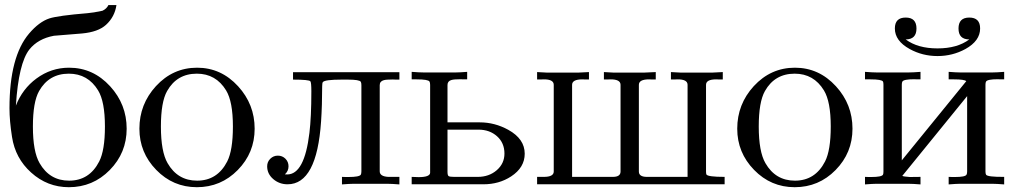

<svg xmlns="http://www.w3.org/2000/svg" viewBox="-20 -741 4082 772"><path d="M489.3 -223.6Q489.3 -126.5 421.4 -57.4Q353.5 11.7 256.8 11.7Q170.4 11.7 105 -47.4Q41.5 -104.5 28.3 -190.4Q18.1 -255.4 18.1 -305.7Q18.1 -513.7 97.2 -606.4Q137.2 -653.3 178.7 -667Q213.4 -678.2 332 -688Q355.5 -689.9 392.1 -697.8Q408.7 -705.6 416 -720.7H448.2Q441.4 -673.3 406.2 -641.1Q374.5 -612.3 309.6 -606.4Q252.9 -601.6 196.8 -597.2Q132.8 -585.4 98.1 -542Q54.7 -486.8 43.9 -316.4Q70.3 -383.8 126.5 -425.3Q185.5 -468.8 257.8 -468.8Q354.5 -468.8 422.9 -394Q489.3 -321.3 489.3 -223.6ZM401.9 -232.4Q401.9 -332.5 374.5 -377.4Q333.5 -444.8 256.8 -444.8Q176.8 -444.8 137.2 -375Q112.3 -331.1 112.3 -232.4Q112.3 -131.3 139.2 -85Q179.7 -14.6 257.8 -14.6Q339.4 -14.6 378.9 -91.8Q401.9 -136.7 401.9 -232.4Z M1003.9 -223.6Q1003.9 -126.5 936 -57.4Q868.2 11.7 771.5 11.7Q675.8 11.7 608.2 -57.9Q540.5 -127.4 540.5 -223.6Q540.5 -321.8 606.9 -394.5Q675.3 -468.8 772.5 -468.8Q869.1 -468.8 937.5 -394Q1003.9 -321.3 1003.9 -223.6ZM916.5 -232.4Q916.5 -332.5 889.2 -377.4Q848.1 -444.8 771.5 -444.8Q691.4 -444.8 651.9 -375Q627 -331.1 627 -232.4Q627 -131.3 653.8 -85Q694.3 -14.6 772.5 -14.6Q854 -14.6 893.6 -91.8Q916.5 -136.7 916.5 -232.4Z M1585.9 0.5Q1554.7 -2 1538.1 -2H1400.9Q1386.2 -2 1355 0.5V-29.8Q1360.4 -29.8 1369.6 -29.3Q1377.4 -29.3 1380.9 -29.3Q1424.8 -29.3 1430.7 -38.6Q1433.1 -43 1433.1 -52.2V-398.4Q1433.1 -407.7 1430.7 -412.1Q1425.3 -420.9 1378.4 -420.9H1354Q1286.6 -420.9 1278.3 -411.1Q1275.4 -407.7 1275.4 -393.6Q1275.4 -318.8 1271 -252.9Q1253.9 0 1136.2 0Q1103 0 1078.6 -21Q1054.2 -42 1054.2 -72.3Q1054.2 -90.3 1066.9 -102.8Q1079.6 -115.2 1097.2 -115.2Q1115.2 -115.2 1127.7 -102.8Q1140.1 -90.3 1140.1 -72.3Q1140.1 -53.2 1125.5 -40Q1129.9 -39.6 1134.8 -39.6Q1204.1 -39.6 1224.1 -206.5Q1231.9 -270 1231.9 -373.5Q1231.9 -409.2 1228 -414.1Q1222.7 -420.9 1158.2 -420.9V-450.7H1585.9V-420.9Q1580.1 -420.9 1570.8 -420.9Q1562.5 -421.4 1559.6 -421.4Q1532.2 -421.4 1522.9 -418.5Q1506.8 -414.1 1506.8 -398.4V-52.2Q1506.8 -31.7 1541 -29.8Q1542 -29.8 1585.9 -29.8Z M2089.8 -123Q2089.8 -67.4 2035.2 -31.7Q1986.8 0 1923.8 0H1635.3V-29.8Q1663.1 -28.8 1663.1 -28.8Q1708 -28.8 1709.5 -45.9Q1709.5 -47.9 1709.5 -52.7V-399.4Q1709.5 -408.7 1707 -413.1Q1701.7 -421.9 1654.8 -421.9H1635.3V-452.1Q1666 -449.7 1682.6 -449.7H1813Q1827.6 -449.7 1858.4 -452.1V-421.9Q1852.5 -421.9 1843.3 -421.9Q1835 -422.4 1832 -422.4Q1805.2 -422.4 1795.4 -419.4Q1779.3 -415 1779.3 -399.4V-249H1909.2Q1969.2 -249 2023.4 -219.2Q2089.8 -182.6 2089.8 -123ZM2008.3 -123.5Q2008.3 -166.5 1978.5 -193.1Q1948.7 -219.7 1903.8 -219.7H1779.3V-50.8Q1779.3 -36.1 1783.7 -33Q1788.1 -29.8 1806.2 -29.8H1900.9Q1946.3 -29.8 1977.3 -56.6Q2008.3 -83.5 2008.3 -123.5Z M2893.6 0H2139.6V-29.8Q2145.5 -29.8 2154.5 -29.8Q2163.6 -29.8 2166.5 -29.8Q2206.5 -29.8 2206.5 -51.3V-399.9Q2206.5 -422.4 2165.5 -421.9Q2163.1 -421.9 2153.8 -421.4Q2146 -421.4 2139.6 -421.4V-451.2Q2170.9 -449.2 2176.8 -449.2H2308.1Q2317.4 -449.2 2348.1 -451.2V-421.4Q2342.3 -421.4 2333 -421.4Q2325.2 -421.9 2321.8 -421.9Q2280.3 -421.9 2280.3 -399.9V-29.8H2444.3Q2475.1 -29.8 2475.1 -51.3V-399.9Q2475.1 -422.4 2433.6 -421.9Q2431.6 -421.9 2422.4 -421.4Q2414.6 -421.4 2408.2 -421.4V-451.2Q2439 -449.2 2444.8 -449.2H2572.3Q2585.4 -449.2 2616.7 -451.2V-421.4Q2610.4 -421.4 2601.6 -421.4Q2593.8 -421.9 2589.8 -421.9Q2548.8 -421.9 2548.8 -399.9V-51.3Q2548.8 -29.8 2581.1 -29.8H2744.6V-399.9Q2744.6 -422.4 2703.6 -421.9Q2701.2 -421.9 2691.9 -421.4Q2684.1 -421.4 2677.7 -421.4V-451.2Q2709 -449.2 2714.8 -449.2H2846.2Q2855.5 -449.2 2886.2 -451.2V-421.4Q2880.4 -421.4 2871.1 -421.4Q2863.3 -421.9 2859.9 -421.9Q2818.8 -421.9 2818.8 -399.9V-51.3Q2818.8 -43.5 2820.3 -39.6Q2825.2 -29.8 2893.6 -29.8Z M3407.7 -223.6Q3407.7 -126.5 3339.8 -57.4Q3272 11.7 3175.3 11.7Q3079.6 11.7 3012 -57.9Q2944.3 -127.4 2944.3 -223.6Q2944.3 -321.8 3010.7 -394.5Q3079.1 -468.8 3176.3 -468.8Q3272.9 -468.8 3341.3 -394Q3407.7 -321.3 3407.7 -223.6ZM3320.3 -232.4Q3320.3 -332.5 3293 -377.4Q3252 -444.8 3175.3 -444.8Q3095.2 -444.8 3055.7 -375Q3030.8 -331.1 3030.8 -232.4Q3030.8 -131.3 3057.6 -85Q3098.1 -14.6 3176.3 -14.6Q3257.8 -14.6 3297.4 -91.8Q3320.3 -136.7 3320.3 -232.4Z M3920.9 -626.5Q3920.9 -576.7 3861.8 -543.9Q3810.1 -515.6 3749.5 -515.6Q3689 -515.6 3637.7 -543.9Q3578.1 -576.7 3578.1 -626.5Q3578.1 -670.4 3621.6 -670.4Q3665 -670.4 3665 -626.5Q3665 -582.5 3621.6 -582.5Q3669.9 -546.4 3749.5 -546.4Q3829.1 -546.4 3877.4 -582.5Q3834 -582.5 3834 -626.5Q3834 -670.4 3877.4 -670.4Q3920.9 -670.4 3920.9 -626.5ZM4017.6 0.5Q3986.3 -2 3971.2 -2H3838.4Q3825.7 -2 3794.4 0.5V-29.8Q3800.8 -29.8 3809.1 -29.3Q3816.9 -29.3 3820.3 -29.3Q3860.8 -29.3 3866.2 -38.6Q3868.7 -43 3868.7 -51.3V-354.5L3607.9 -33.7Q3614.7 -30.8 3637.7 -29.3Q3639.6 -29.3 3681.2 -29.8V0.5Q3650.4 -2 3634.3 -2H3502.4Q3489.3 -2 3458 0.5V-29.8Q3464.4 -29.8 3472.7 -29.3Q3480.5 -29.3 3483.4 -29.3Q3524.9 -29.3 3530.3 -38.6Q3532.2 -42 3532.2 -51.3V-400.4Q3532.2 -409.7 3530.3 -413.1Q3525.4 -421.9 3480 -421.9H3458V-452.1Q3488.8 -449.7 3503.9 -449.7H3634.3Q3650.4 -449.7 3681.2 -452.1V-421.9Q3674.8 -421.9 3667 -421.9Q3659.2 -422.4 3656.2 -422.4Q3613.8 -422.4 3608.4 -413.1Q3606 -409.2 3606 -400.4V-96.2L3865.2 -414.6Q3857.9 -421.9 3815.9 -421.9H3794.4V-452.1Q3825.2 -449.7 3840.3 -449.7H3971.2Q3986.8 -449.7 4017.6 -452.1V-421.9Q4011.2 -421.9 4002.9 -421.9Q3995.1 -422.4 3992.2 -422.4Q3950.2 -422.4 3944.8 -413.1Q3942.4 -409.2 3942.4 -400.4V-51.3Q3942.4 -43 3944.8 -38.6Q3950.2 -29.3 4017.6 -29.8Z"/></svg>

Font: Kurinto Book Core
Style: Regular
Weight: 400
Designer: Kurinto was developed by Clint Goss from a range of fonts that are compatible with the SIL Open Font License Version 1.1
Foundry: Clinton F. Goss
Version: Version 2.196; July 25, 2020